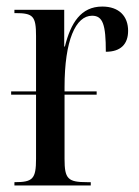

<svg xmlns="http://www.w3.org/2000/svg" viewBox="-20 -566 423 586"><path d="M24 0H257V-10H246C187 -10 177 -20 177 -81V-277H275V-287H177V-300C177 -443 211 -518 261 -518C294 -518 303 -491 303 -408C348 -408 371 -431 371 -472C371 -516 344 -546 292 -546C227 -546 196 -496 178 -424H176V-536H24V-526H27C81 -526 90 -517 90 -456V-287H14V-277H90V-81C90 -20 80 -10 25 -10H24Z"/></svg>

Font: Noto Serif Display ExtraCondensed
Style: Regular
Weight: 400
Width: 2
Designer: Monotype Design Team
Foundry: Monotype Imaging Inc.
Version: Version 2.009